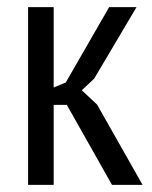

<svg xmlns="http://www.w3.org/2000/svg" viewBox="-20 -520 427 540"><path d="M168 -225H131V0H59V-500H131V-274L165 -288L287 -500H364L245 -299L210 -266L253 -226L381 0H295Z"/></svg>

Font: PT Sans Narrow
Style: Regular
Weight: 400
Width: 3
Designer: A.Korolkova, O.Umpeleva, V.Yefimov
Foundry: ParaType Ltd
Version: Version 2.003W OFL